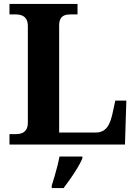

<svg xmlns="http://www.w3.org/2000/svg" viewBox="-20 -734 694 975"><path d="M28.1 0V-53H64.3Q79.2 -53 92.2 -58.3Q105.2 -63.6 113.3 -76.5Q121.4 -89.4 121.4 -111.1V-601.2Q121.4 -624.5 113 -637.4Q104.6 -650.4 90.8 -655.7Q76.9 -661 59.7 -661H28.1V-714H373.7V-661H339.8Q320.1 -661 307.1 -655.9Q294.1 -650.8 287.3 -638.3Q280.4 -625.9 280.4 -604V-61H466.4Q489.4 -61 505.6 -71Q521.8 -81.1 532.2 -100.9Q542.7 -120.7 549.2 -148.1L565.5 -223.1H621.6L614.6 0ZM242.8 208Q249.4 187.7 257 161.9Q264.6 136 271.4 109.3Q278.1 82.7 282.1 61H398.2V71Q389.2 92 373.2 118.7Q357.2 145.4 338.3 172.4Q319.4 199.4 303.1 221H242.8Z"/></svg>

Font: Noto Serif Hebrew
Style: Regular
Weight: 400
Designer: Monotype Design Team
Foundry: Monotype Imaging Inc.
Version: Version 2.003